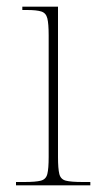

<svg xmlns="http://www.w3.org/2000/svg" viewBox="-20 -556 298 576"><path d="M28 0V-10H53Q87 -10 102.5 -14Q118 -18 122 -34Q126 -50 126 -85V-450Q126 -485 122 -501Q118 -517 104 -521.5Q90 -526 61 -526H47V-536H154V-85Q154 -50 158 -34Q162 -18 177.5 -14Q193 -10 228 -10H251V0Z"/></svg>

Font: Noto Serif Display SemiCondensed Thin
Style: Regular
Weight: 100
Width: 4
Designer: Monotype Design Team
Foundry: Monotype Imaging Inc.
Version: Version 2.009